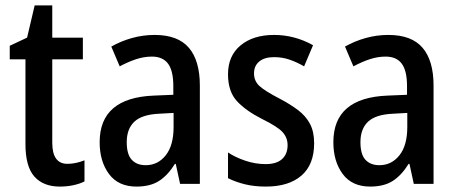

<svg xmlns="http://www.w3.org/2000/svg" viewBox="-20 -679 1688 709"><path d="M229 -74Q245 -74 261 -77.5Q277 -81 292 -87V-9Q274 0 250.5 5Q227 10 201 10Q140 10 107 -27Q74 -64 74 -147V-460H16V-510L80 -540L108 -659H173V-540H286V-460H173V-152Q173 -74 229 -74Z M551 -550Q637 -550 677.5 -502.5Q718 -455 718 -363V0H645L629 -74H626Q600 -32 567.5 -11Q535 10 484 10Q417 10 382.5 -36.5Q348 -83 348 -154Q348 -318 548 -326L620 -329V-361Q620 -418 600.5 -444Q581 -470 541 -470Q512 -470 483 -460.5Q454 -451 422 -434L391 -507Q426 -527 467 -538.5Q508 -550 551 -550ZM567 -259Q504 -256 476 -229.5Q448 -203 448 -154Q448 -109 466.5 -89Q485 -69 518 -69Q563 -69 592 -105.5Q621 -142 621 -210V-262Z M1140 -150Q1140 -71 1093 -30.5Q1046 10 962 10Q919 10 884.5 1.5Q850 -7 822 -21V-116Q849 -98 886 -85.5Q923 -73 961 -73Q1001 -73 1021.5 -91.5Q1042 -110 1042 -143Q1042 -170 1024 -190.5Q1006 -211 947 -240Q888 -270 855 -305.5Q822 -341 822 -405Q822 -473 868.5 -511.5Q915 -550 992 -550Q1068 -550 1136 -512L1103 -434Q1077 -449 1050 -458.5Q1023 -468 992 -468Q957 -468 937.5 -452Q918 -436 918 -408Q918 -380 938 -361.5Q958 -343 1014 -314Q1052 -294 1080.5 -272.5Q1109 -251 1124.5 -222Q1140 -193 1140 -150Z M1414 -550Q1500 -550 1540.5 -502.5Q1581 -455 1581 -363V0H1508L1492 -74H1489Q1463 -32 1430.5 -11Q1398 10 1347 10Q1280 10 1245.5 -36.5Q1211 -83 1211 -154Q1211 -318 1411 -326L1483 -329V-361Q1483 -418 1463.5 -444Q1444 -470 1404 -470Q1375 -470 1346 -460.5Q1317 -451 1285 -434L1254 -507Q1289 -527 1330 -538.5Q1371 -550 1414 -550ZM1430 -259Q1367 -256 1339 -229.5Q1311 -203 1311 -154Q1311 -109 1329.5 -89Q1348 -69 1381 -69Q1426 -69 1455 -105.5Q1484 -142 1484 -210V-262Z"/></svg>

Font: Noto Sans Telugu Condensed Medium
Style: Regular
Weight: 500
Width: 3
Designer: Jelle Bosma - Monotype Design Team
Foundry: Monotype Imaging Inc.
Version: Version 2.005; ttfautohint (v1.8.4.7-5d5b)